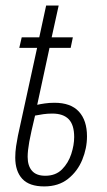

<svg xmlns="http://www.w3.org/2000/svg" viewBox="-20 -665 387 695"><path d="M140.1 9.8Q85.9 9.8 60.5 -17.8Q35.2 -45.4 35.2 -94.7Q35.2 -114.7 38.3 -136Q41.5 -157.2 44.9 -173.8L114.3 -491.7H49.8L58.6 -529.8H122.1L147 -645H192.4L167 -529.8H243.7L235.8 -491.7H159.2L114.7 -285.6Q125 -288.1 141.6 -290.5Q158.2 -293 177.2 -293Q236.3 -293 265.6 -261Q294.9 -229 294.9 -171.4Q294.9 -128.4 277.8 -86.7Q260.7 -44.9 226.3 -17.6Q191.9 9.8 140.1 9.8ZM144 -28.8Q181.6 -28.8 204.6 -52Q227.5 -75.2 238 -107.7Q248.5 -140.1 248.5 -168.9Q248.5 -212.9 228.8 -233.4Q209 -253.9 169.4 -253.9Q152.3 -253.9 136.7 -251.7Q121.1 -249.5 106.9 -246.6Q91.8 -184.1 85.9 -151.6Q80.1 -119.1 80.1 -97.2Q80.1 -64.9 95.7 -46.9Q111.3 -28.8 144 -28.8Z"/></svg>

Font: Open Sans Condensed Light
Style: Italic
Weight: 300
Width: 3
Italic angle: -12°
Designer: Monotype Design Team
Foundry: Monotype Imaging Inc.
Version: Version 3.000; ttfautohint (v1.8.4)